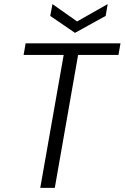

<svg xmlns="http://www.w3.org/2000/svg" viewBox="-20 -909 603 929"><path d="M94.2 -643.1 104 -699.2H563L553.2 -643.1H357.9L245.1 0H174.8L288.1 -643.1ZM353 -805.2 501 -889.2 491.2 -832 342.8 -750 223.1 -832 233.9 -889.2Z"/></svg>

Font: SVN-Poppins Light
Style: Italic
Weight: 300
Italic angle: -10°
Designer: Ninad Kale (Devanagari), Jonny Pinhorn (Latin)
Foundry: Indian Type Foundry
Version: Version 3.002 2017